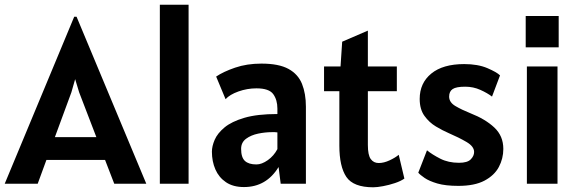

<svg xmlns="http://www.w3.org/2000/svg" viewBox="-37 -780 2462 815"><path d="M-17 0 278 -709H288L584 0H448L409 -101H160L123 0ZM266 -388 196 -198H372L299 -388L282 -444Z M641.5 0V-760H763.5V0Z M998.5 14Q952.5 14 922.2 -6.5Q892 -27 877.2 -61Q862.5 -95 862.5 -136Q862.5 -159 874.2 -186.5Q886 -214 916 -239Q946 -264 1000.5 -280Q1055 -296 1140.5 -296V-319Q1140.5 -356 1122.8 -380.5Q1105 -405 1051.5 -405Q1012.5 -405 975.2 -391.8Q938 -378.5 920.5 -359L880.5 -455Q910.5 -475.5 960.8 -492.8Q1011 -510 1072.5 -510Q1146.5 -510 1187.5 -487.5Q1228.5 -465 1245 -423.8Q1261.5 -382.5 1261.5 -327V0H1154.5L1145.5 -71Q1093.5 14 998.5 14ZM1051.5 -82Q1074 -82 1099.8 -100.2Q1125.5 -118.5 1140.5 -147V-218Q1135.5 -219 1129.8 -219Q1124 -219 1116.5 -219Q1089 -219 1058.8 -212.8Q1028.5 -206.5 1007.5 -191Q986.5 -175.5 986.5 -148Q986.5 -112 1002.5 -97Q1018.5 -82 1051.5 -82Z M1547.5 15Q1463 15 1433.2 -29Q1403.5 -73 1403.5 -162V-393H1338.5V-498H1408.5L1415.5 -603L1524.5 -650V-498H1647.5V-393H1524.5V-165Q1524.5 -121.5 1536.8 -104.8Q1549 -88 1570.5 -88Q1592.5 -88 1617 -99.5Q1641.5 -111 1655.5 -123L1679.5 -22Q1664 -11 1639.2 -2.8Q1614.5 5.5 1589.2 10.2Q1564 15 1547.5 15Z M1908.5 9Q1854 9 1819.2 -1.2Q1784.5 -11.5 1765.2 -24.8Q1746 -38 1738.5 -47L1775.5 -142Q1797.5 -124 1831.8 -106.5Q1866 -89 1911.5 -89Q1947 -89 1961.2 -103.5Q1975.5 -118 1975.5 -135Q1975.5 -158.5 1943 -177.5Q1910.5 -196.5 1867.5 -215Q1842 -226 1813.5 -243Q1785 -260 1764.8 -288Q1744.5 -316 1744.5 -360Q1744.5 -427.5 1793.8 -467.8Q1843 -508 1933.5 -508Q1991.5 -508 2031.8 -490.8Q2072 -473.5 2085.5 -460L2051.5 -370Q2032 -385 2002 -398.5Q1972 -412 1937.5 -412Q1899.5 -412 1884.5 -402Q1869.5 -392 1869.5 -370Q1869.5 -345.5 1896.2 -329.8Q1923 -314 1960.5 -299Q2023 -274.5 2061.2 -238.8Q2099.5 -203 2099.5 -148Q2099.5 -107 2080.5 -71.2Q2061.5 -35.5 2019.5 -13.2Q1977.5 9 1908.5 9Z M2194.5 -579V-712H2334.5V-579ZM2199.5 0V-498H2329.5V0Z"/></svg>

Font: Alatsi
Style: Regular
Weight: 400
Designer: Spyros Zevelakis, Eben Sorkin
Foundry: www.sorkintype.com
Version: Version 1.008; ttfautohint (v1.8.4.7-5d5b)